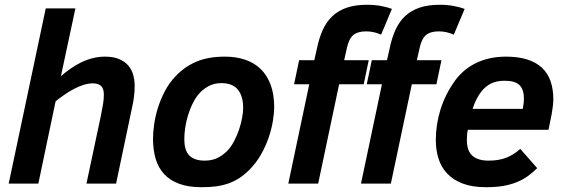

<svg xmlns="http://www.w3.org/2000/svg" viewBox="-20 -762 2344 797"><path d="M338.9 0 398.9 -282.2Q404.3 -308.6 407.7 -329.6Q411.1 -350.6 411.1 -369.1Q411.1 -394.5 399.4 -405.3Q387.7 -416 365.2 -416Q346.7 -416 326.9 -409.7Q307.1 -403.3 287.4 -393.1Q267.6 -382.8 248.3 -369.4Q229 -356 210.9 -341.8L139.2 0H16.1L169.9 -727.1H293L232.9 -445.8Q252 -462.4 273.2 -477.3Q294.4 -492.2 317.1 -503.2Q339.8 -514.2 364.7 -520.5Q389.6 -526.9 416 -526.9Q450.7 -526.9 474.4 -516.8Q498 -506.8 512.5 -490Q526.9 -473.1 533 -450.9Q539.1 -428.7 539.1 -404.8Q539.1 -382.3 536.1 -359.9Q533.2 -337.4 529.8 -323.2L461.9 0Z M615.2 -186Q615.2 -212.4 619.9 -245.6Q624.5 -278.8 635.5 -314.2Q646.5 -349.6 664.6 -384Q682.6 -418.5 710 -446.8Q746.6 -485.4 795.4 -506.1Q844.2 -526.9 914.1 -526.9Q960.4 -526.9 998.3 -513.9Q1036.1 -501 1062.7 -474.9Q1089.4 -448.7 1103.8 -409.2Q1118.2 -369.6 1118.2 -316.9Q1118.2 -293 1112.8 -260Q1107.4 -227.1 1095.5 -191.7Q1083.5 -156.2 1063.7 -121.1Q1043.9 -85.9 1015.1 -57.1Q994.6 -36.6 973.6 -22.9Q952.6 -9.3 928.7 -0.7Q904.8 7.8 877.4 11.5Q850.1 15.1 816.9 15.1Q762.2 15.1 723.9 1Q685.5 -13.2 661.4 -39.3Q637.2 -65.4 626.2 -102.5Q615.2 -139.6 615.2 -186ZM745.1 -184.1Q745.1 -163.1 749.5 -146.5Q753.9 -129.9 763.9 -118.7Q773.9 -107.4 790.3 -101.3Q806.6 -95.2 830.1 -95.2Q861.8 -95.2 886 -107.9Q910.2 -120.6 929.2 -142.1Q942.4 -157.7 953.6 -179.7Q964.8 -201.7 972.7 -225.3Q980.5 -249 984.9 -272.2Q989.3 -295.4 989.3 -314Q989.3 -363.8 967 -390.4Q944.8 -417 898.9 -417Q868.2 -417 843.8 -403.3Q819.3 -389.6 801.3 -367.2Q788.6 -351.1 778.1 -329.1Q767.6 -307.1 760.3 -282.7Q752.9 -258.3 749 -232.9Q745.1 -207.5 745.1 -184.1Z M1562 -618.2Q1546.4 -625 1531.2 -628.4Q1516.1 -631.8 1499 -631.8Q1464.4 -631.8 1446 -616Q1427.7 -600.1 1419.9 -562L1408.7 -512.2H1510.7L1489.7 -412.1H1387.7L1300.8 0H1176.8L1263.7 -412.1H1200.7L1221.7 -512.2H1284.7L1295.9 -562Q1304.7 -604.5 1319.8 -637.9Q1335 -671.4 1359.4 -694.6Q1383.8 -717.8 1419.2 -730Q1454.6 -742.2 1503.9 -742.2Q1534.7 -742.2 1561 -737.3Q1587.4 -732.4 1606.9 -725.1ZM1863.8 -618.2Q1848.1 -625 1833 -628.4Q1817.9 -631.8 1800.8 -631.8Q1766.1 -631.8 1747.8 -616Q1729.5 -600.1 1721.7 -562L1710.4 -512.2H1812.5L1791.5 -412.1H1689.5L1602.5 0H1478.5L1565.4 -412.1H1502.4L1523.4 -512.2H1586.4L1597.7 -562Q1606.4 -604.5 1621.6 -637.9Q1636.7 -671.4 1661.1 -694.6Q1685.5 -717.8 1720.9 -730Q1756.3 -742.2 1805.7 -742.2Q1836.4 -742.2 1862.8 -737.3Q1889.2 -732.4 1908.7 -725.1Z M1921.9 -223.1Q1919.4 -211.9 1918.7 -200.9Q1918 -189.9 1918 -181.2Q1918 -135.7 1940.9 -115.5Q1963.9 -95.2 2007.8 -95.2Q2052.2 -95.2 2083 -107.9Q2113.8 -120.6 2139.6 -144L2210 -64Q2190.9 -45.4 2170.7 -30.8Q2150.4 -16.1 2125.2 -5.9Q2100.1 4.4 2068.8 9.8Q2037.6 15.1 1997.1 15.1Q1940.4 15.1 1900.9 0Q1861.3 -15.1 1836.4 -41.5Q1811.5 -67.9 1800.3 -103.5Q1789.1 -139.2 1789.1 -180.2Q1789.1 -245.1 1808.6 -307.6Q1828.1 -370.1 1867.7 -425.8Q1883.8 -448.2 1905 -466.8Q1926.3 -485.4 1952.9 -498.8Q1979.5 -512.2 2011.2 -519.5Q2043 -526.9 2080.1 -526.9Q2131.3 -526.9 2168.5 -515.1Q2205.6 -503.4 2229.7 -480.7Q2253.9 -458 2265.4 -424.8Q2276.9 -391.6 2276.9 -349.1Q2276.9 -338.4 2274.9 -321Q2272.9 -303.7 2270 -288.1L2256.8 -223.1ZM2149.9 -310.1Q2152.3 -322.3 2153.6 -332.3Q2154.8 -342.3 2154.8 -352.1Q2154.8 -389.6 2137 -408.2Q2119.1 -426.8 2074.7 -426.8Q2041 -426.8 2017.8 -415Q1994.6 -403.3 1978 -381.8Q1966.8 -367.7 1957.3 -348.6Q1947.8 -329.6 1941.9 -310.1Z"/></svg>

Font: Lorenzo Sans
Style: Bold Italic
Weight: 700
Italic angle: -12°
Foundry: Intel Corporation
Version: Version 1.00; ttfautohint (v1.5)